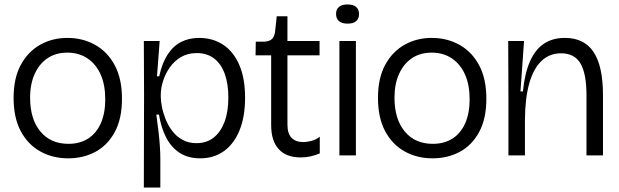

<svg xmlns="http://www.w3.org/2000/svg" viewBox="-20 -697 2776 861"><path d="M286 13Q216 13 160.5 -18Q105 -49 73 -109Q41 -169 41 -258Q41 -347 73.5 -406.5Q106 -466 160.5 -496.5Q215 -527 282 -527Q351 -527 406.5 -496Q462 -465 494.5 -404.5Q527 -344 527 -254Q527 -165 495 -105.5Q463 -46 408.5 -16.5Q354 13 286 13ZM287 -52Q338 -52 375 -75.5Q412 -99 432 -144Q452 -189 452 -252Q452 -316 431.5 -362.5Q411 -409 372.5 -435Q334 -461 282 -461Q231 -461 194 -436.5Q157 -412 136 -366.5Q115 -321 115 -259Q115 -163 161 -107.5Q207 -52 287 -52Z M625 144 626 -269 625 -513H696L684 -355H694Q707 -415 732 -453Q757 -491 792.5 -509Q828 -527 873 -527Q934 -527 980.5 -496.5Q1027 -466 1053 -406Q1079 -346 1079 -259Q1079 -172 1053.5 -111Q1028 -50 983 -18.5Q938 13 878 13Q823 13 785 -12Q747 -37 724.5 -81.5Q702 -126 693 -183H681Q687 -141 691 -105.5Q695 -70 697 -40Q699 -10 699 16V144ZM861 -55Q906 -55 937.5 -79.5Q969 -104 986.5 -149.5Q1004 -195 1004 -260Q1004 -321 988 -365.5Q972 -410 940.5 -434.5Q909 -459 862 -459Q821 -459 790.5 -440.5Q760 -422 740.5 -393.5Q721 -365 711 -333Q701 -301 701 -273V-262Q701 -245 706 -218.5Q711 -192 722 -164Q733 -136 751.5 -111Q770 -86 797.5 -70.5Q825 -55 861 -55Z M1329 9Q1264 9 1230 -28Q1196 -65 1196 -136V-449H1126L1127 -510H1163Q1189 -511 1200.5 -523Q1212 -535 1214 -559L1221 -624H1269V-513H1413V-449H1269V-138Q1269 -98 1287.5 -79Q1306 -60 1339 -60Q1358 -60 1378 -65.5Q1398 -71 1414 -84V-9Q1392 0 1371.5 4.5Q1351 9 1329 9Z M1502 0V-513H1576V0ZM1539 -591Q1513 -591 1500 -602.5Q1487 -614 1487 -635Q1487 -655 1500 -666Q1513 -677 1538 -677Q1564 -677 1577 -666Q1590 -655 1590 -634Q1590 -613 1577 -602Q1564 -591 1539 -591Z M1920 13Q1850 13 1794.5 -18Q1739 -49 1707 -109Q1675 -169 1675 -258Q1675 -347 1707.5 -406.5Q1740 -466 1794.5 -496.5Q1849 -527 1916 -527Q1985 -527 2040.5 -496Q2096 -465 2128.5 -404.5Q2161 -344 2161 -254Q2161 -165 2129 -105.5Q2097 -46 2042.5 -16.5Q1988 13 1920 13ZM1921 -52Q1972 -52 2009 -75.5Q2046 -99 2066 -144Q2086 -189 2086 -252Q2086 -316 2065.5 -362.5Q2045 -409 2006.5 -435Q1968 -461 1916 -461Q1865 -461 1828 -436.5Q1791 -412 1770 -366.5Q1749 -321 1749 -259Q1749 -163 1795 -107.5Q1841 -52 1921 -52Z M2260 0V-258L2259 -513H2330L2314 -287H2325Q2333 -368 2356.5 -421.5Q2380 -475 2419 -501Q2458 -527 2513 -527Q2600 -527 2642 -463.5Q2684 -400 2684 -270V0H2610V-270Q2610 -367 2583 -412.5Q2556 -458 2496 -458Q2444 -458 2408 -423.5Q2372 -389 2353.5 -323.5Q2335 -258 2334 -163V0Z"/></svg>

Font: Bricolage Grotesque 72pt Light
Style: Regular
Weight: 300
Designer: Mathieu Triay
Foundry: Atelier Triay
Version: Version 1.001;gftools[0.9.33.dev8+g029e19f]